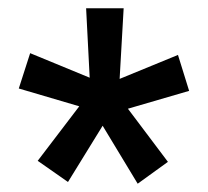

<svg xmlns="http://www.w3.org/2000/svg" viewBox="-20 -731 508 468"><path d="M315.6 -283.2 230.2 -424.5 145.7 -287.4 71.9 -339 173.2 -471.9 25.8 -515.3 53.5 -601.4 198.6 -541.6 189.9 -710.9H281.4L271.6 -538.7L413.8 -597.1L441 -509.5L291.8 -466L389.3 -336.5Z"/></svg>

Font: Hanuman
Style: Regular
Weight: 400
Designer: Danh Hong
Foundry: Danh Hong
Version: Version 9.000